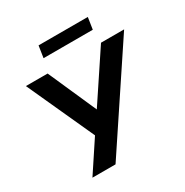

<svg xmlns="http://www.w3.org/2000/svg" viewBox="-198 -1044 1157 1202"><g transform="rotate(-30 380.5 -443.0)"><path d="M125 0 283 -239 284 -194 51 -705H208L373 -332H346L594 -705H761L292 0ZM234 -801 247 -886H603L590 -801Z"/></g></svg>

Font: Nunito Sans 12pt ExtraBold
Style: Italic
Weight: 800
Italic angle: -9°
Designer: Vernon Adams
Foundry: Vernon Adams
Version: Version 3.101;gftools[0.9.27]